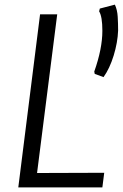

<svg xmlns="http://www.w3.org/2000/svg" viewBox="-20 -809 530 829"><path d="M427 -476 389 -490 387 -500Q422 -599 422 -676Q422 -737.5 408 -760L411 -772L476 -789Q486.5 -766.5 488.2 -736.8Q490 -707 490 -677Q488 -625.5 470.8 -569.2Q453.5 -513 427 -476ZM59 0 153 -747H227L140 -62L430 -63L422 0Z"/></svg>

Font: Merriweather Sans Light
Style: Italic
Weight: 300
Italic angle: -7.5°
Designer: Eben Sorkin
Foundry: Eben Sorkin
Version: Version 2.001; ttfautohint (v1.8.3)